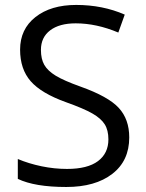

<svg xmlns="http://www.w3.org/2000/svg" viewBox="-20 -744 589 774"><path d="M501 -189.9Q501 -95.7 432.6 -43Q364.3 9.8 247.1 9.8Q120.1 9.8 51.8 -22.9V-103Q95.7 -84.5 147.5 -73.7Q199.2 -63 250 -63Q333 -63 375 -94.5Q417 -126 417 -182.1Q417 -219.2 402.1 -242.9Q387.2 -266.6 352.3 -286.6Q317.4 -306.6 246.1 -332Q146.5 -367.7 103.8 -416.5Q61 -465.3 61 -543.9Q61 -626.5 123 -675.3Q185.1 -724.1 287.1 -724.1Q393.6 -724.1 482.9 -685.1L457 -612.8Q368.7 -649.9 285.2 -649.9Q219.2 -649.9 182.1 -621.6Q145 -593.3 145 -543Q145 -505.9 158.7 -482.2Q172.4 -458.5 204.8 -438.7Q237.3 -418.9 304.2 -395Q416.5 -355 458.7 -309.1Q501 -263.2 501 -189.9Z"/></svg>

Font: f01525491
Style: Regular
Weight: 400
Foundry: Ascender Corporation
Version: Version 1.10